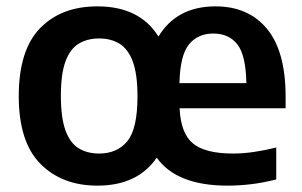

<svg xmlns="http://www.w3.org/2000/svg" viewBox="-20 -574 950 604"><path d="M286.5 10Q175 10 107 -58.8Q39 -127.5 39 -271.5Q39 -416 105.8 -485Q172.5 -554 286.5 -554Q419.5 -554 478.5 -459Q536 -554 658 -554Q761.5 -554 820 -483.2Q878.5 -412.5 878.5 -269.5V-233.5H545Q548.5 -154.5 587 -122.8Q625.5 -91 713 -91Q744.5 -91 778.8 -96Q813 -101 849 -110V-9.5Q807.5 1 769.8 5.5Q732 10 696 10Q535.5 10 473 -78Q413 10 286.5 10ZM651 -468.5Q602 -468.5 574.2 -434Q546.5 -399.5 544.5 -312.5H755Q753.5 -400 726.8 -434.2Q700 -468.5 651 -468.5ZM292 -91Q348.5 -91 380.5 -129.8Q412.5 -168.5 412.5 -271Q412.5 -340.5 397.8 -380.2Q383 -420 356 -436.5Q329 -453 292 -453Q254.5 -453 227.5 -436.5Q200.5 -420 186 -380.8Q171.5 -341.5 171.5 -273Q171.5 -203.5 186 -163.8Q200.5 -124 227.5 -107.5Q254.5 -91 292 -91Z"/></svg>

Font: Encode Sans SmBold
Style: Regular
Weight: 600
Designer: Multiple Designers
Foundry: Impallari Type
Version: Version 3.002; ttfautohint (v1.8.3) -l 8 -r 50 -G 200 -x 14 